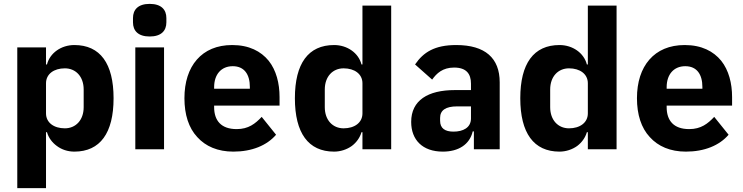

<svg xmlns="http://www.w3.org/2000/svg" viewBox="-20 -769 3827 989"><path d="M69 -525H217V-437H222C237 -496 295 -537 363 -537C496 -537 565 -442 565 -263C565 -84 496 12 363 12C328 12 297 1 273 -17C248 -35 230 -60 222 -88H217V200H69ZM314 -108C370 -108 411 -150 411 -217V-308C411 -375 370 -417 314 -417C258 -417 217 -388 217 -340V-185C217 -137 258 -108 314 -108Z M751 -581C691 -581 665 -611 665 -654V-676C665 -719 691 -749 751 -749C811 -749 837 -719 837 -676V-654C837 -611 811 -581 751 -581ZM677 -525H825V0H677Z M1182 12C1102 12 1039 -15 996 -63C952 -110 930 -179 930 -263C930 -346 952 -414 994 -462C1036 -510 1097 -537 1176 -537C1263 -537 1324 -505 1364 -456C1403 -407 1420 -340 1420 -269V-225H1083V-217C1083 -148 1119 -104 1199 -104C1260 -104 1295 -132 1328 -167L1402 -75C1355 -20 1278 12 1182 12ZM1179 -428C1119 -428 1083 -385 1083 -320V-312H1267V-321C1267 -385 1239 -428 1179 -428Z M1847 -88H1842C1834 -60 1816 -35 1792 -17C1767 1 1734 12 1701 12C1568 12 1499 -84 1499 -263C1499 -442 1568 -537 1701 -537C1769 -537 1827 -496 1842 -437H1847V-740H1995V0H1847ZM1750 -108C1806 -108 1847 -137 1847 -185V-340C1847 -388 1806 -417 1750 -417C1694 -417 1653 -375 1653 -308V-217C1653 -150 1694 -108 1750 -108Z M2330 -537C2219 -537 2161 -500 2118 -437L2206 -359C2229 -391 2260 -421 2319 -421C2382 -421 2406 -389 2406 -338V-305H2323C2184 -305 2098 -252 2098 -141C2098 -49 2156 12 2261 12C2341 12 2399 -24 2415 -92H2421V0H2554V-345C2554 -470 2479 -537 2330 -537ZM2406 -159C2406 -111 2365 -91 2316 -91C2272 -91 2247 -108 2247 -147V-162C2247 -201 2276 -221 2334 -221H2406V-159Z M3008 -88H3003C2995 -60 2977 -35 2953 -17C2928 1 2895 12 2862 12C2729 12 2660 -84 2660 -263C2660 -442 2729 -537 2862 -537C2930 -537 2988 -496 3003 -437H3008V-740H3156V0H3008ZM2911 -108C2967 -108 3008 -137 3008 -185V-340C3008 -388 2967 -417 2911 -417C2855 -417 2814 -375 2814 -308V-217C2814 -150 2855 -108 2911 -108Z M3513 12C3433 12 3370 -15 3327 -63C3283 -110 3261 -179 3261 -263C3261 -346 3283 -414 3325 -462C3367 -510 3428 -537 3507 -537C3594 -537 3655 -505 3695 -456C3734 -407 3751 -340 3751 -269V-225H3414V-217C3414 -148 3450 -104 3530 -104C3591 -104 3626 -132 3659 -167L3733 -75C3686 -20 3609 12 3513 12ZM3510 -428C3450 -428 3414 -385 3414 -320V-312H3598V-321C3598 -385 3570 -428 3510 -428Z"/></svg>

Font: Plexus Sans Bold
Style: Regular
Weight: 700
Version: Version 2.001;PS 002.001;hotconv 1.0.70;makeotf.lib2.5.58329